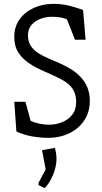

<svg xmlns="http://www.w3.org/2000/svg" viewBox="-20 -711 531 996"><path d="M233 4Q190 4 146.5 -3.5Q103 -11 65 -29L54 -183H112L139 -84Q158 -75 184.5 -69.5Q211 -64 233 -64Q268 -64 300.5 -76.5Q333 -89 354 -115Q375 -141 375 -181Q375 -207 367.5 -228.5Q360 -250 341.5 -268.5Q323 -287 289 -304Q249 -324 208 -341.5Q167 -359 132 -382Q97 -405 75.5 -438Q54 -471 54 -520Q54 -573 82 -611.5Q110 -650 156.5 -670.5Q203 -691 257 -691Q299 -691 336.5 -682Q374 -673 411 -659L424 -505H369L327 -611Q308 -619 289 -621.5Q270 -624 249 -624Q219 -624 190.5 -613.5Q162 -603 143.5 -581.5Q125 -560 125 -528Q125 -495 140.5 -472Q156 -449 181.5 -433.5Q207 -418 237 -405.5Q267 -393 296 -380Q357 -352 389 -321Q421 -290 433.5 -257Q446 -224 446 -189Q446 -143 429 -107.5Q412 -72 382 -47Q352 -22 313.5 -9Q275 4 233 4ZM180 249V237L217 168L198 68L265 56Q267 63 270 79Q273 95 273 114Q273 140 264.5 169Q256 198 242 223.5Q228 249 211 265Z"/></svg>

Font: Kreon Light Light
Style: Regular
Weight: 300
Version: Version 2.002